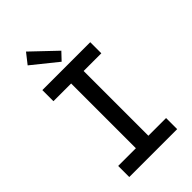

<svg xmlns="http://www.w3.org/2000/svg" viewBox="-281 -1035 1124 1124"><g transform="rotate(-45 281.0 -473.5)"><path d="M229.5 0V-719.7H333V0ZM83 0V-91.8H479.5V0ZM83 -627.9V-719.7H479.5V-627.9ZM280.3 -757.3 124.5 -882.8 174.8 -946.8 324.7 -804.2Z"/></g></svg>

Font: Reddit Mono Medium
Style: Regular
Weight: 500
Monospace: yes
Designer: Stephen Hutchings
Foundry: Reddit
Version: Version 1.014